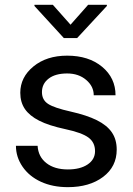

<svg xmlns="http://www.w3.org/2000/svg" viewBox="-20 -770 556 800"><path d="M46.4 0ZM376 -140.1Q376 -176.8 348.4 -197Q320.8 -217.3 252.2 -231.9Q183.6 -246.6 143.3 -267.1Q103 -287.6 83.7 -315.9Q64.5 -344.2 64.5 -383.3Q64.5 -448.2 119.4 -493.2Q174.3 -538.1 259.8 -538.1Q349.6 -538.1 405.5 -491.7Q461.4 -445.3 461.4 -373H370.6Q370.6 -410.2 339.1 -437Q307.6 -463.9 259.8 -463.9Q210.4 -463.9 182.6 -442.4Q154.8 -420.9 154.8 -386.2Q154.8 -353.5 180.7 -336.9Q206.5 -320.3 274.2 -305.2Q341.8 -290 383.8 -269Q425.8 -248 446 -218.5Q466.3 -189 466.3 -146.5Q466.3 -75.7 409.7 -33Q353 9.8 262.7 9.8Q199.2 9.8 150.4 -12.7Q101.6 -35.2 74 -75.4Q46.4 -115.7 46.4 -162.6H136.7Q139.2 -117.2 173.1 -90.6Q207 -64 262.7 -64Q314 -64 345 -84.7Q376 -105.5 376 -140.1ZM273.9 -667 347.2 -750H425.3V-745.1L301.3 -611.3H246.1L123.5 -745.1V-750H200.2Z"/></svg>

Font: Roboto
Style: Regular
Weight: 400
Designer: Google
Version: Version 2.134; 2016; ttfautohint (v1.6)